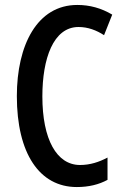

<svg xmlns="http://www.w3.org/2000/svg" viewBox="-20 -745 497 775"><path d="M297 -636C335 -636 369 -623 400 -603L433 -686C389 -712 343 -725 292 -725C130 -725 48 -563 48 -357C48 -126 139 10 290 10C338 10 379 0 414 -19V-109C380 -91 344 -79 303 -79C209 -79 151 -182 151 -356C151 -508 195 -636 297 -636Z"/></svg>

Font: Noto Sans Arabic UI XCn Md
Style: Regular
Weight: 500
Width: 2
Designer: Monotype Design Team, Nadine Chahine and Nizar Qandah
Foundry: Monotype Imaging Inc.
Version: Version 2.010